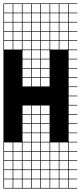

<svg xmlns="http://www.w3.org/2000/svg" viewBox="-20 -827 469 1115"><path d="M325 -803.6V-753.6H375V-803.6ZM325 -700H375V-750H325ZM57.1 -700H107.1V-750H57.1ZM164.3 -700H214.3V-750H164.3ZM271.4 -700H321.4V-750H271.4ZM3.6 -700H53.6V-750H3.6ZM110.7 -700H160.7V-750H110.7ZM217.9 -700H267.9V-750H217.9ZM110.7 -646.4H160.7V-696.4H110.7ZM217.9 -646.4H267.9V-696.4H217.9ZM57.1 -646.4H107.1V-696.4H57.1ZM325 -646.4H375V-696.4H325ZM164.3 -646.4H214.3V-696.4H164.3ZM3.6 -646.4H53.6V-696.4H3.6ZM271.4 -646.4H321.4V-696.4H271.4ZM3.6 -592.9H53.6V-642.9H3.6ZM217.9 -592.9H267.9V-642.9H217.9ZM110.7 -592.9H160.7V-642.9H110.7ZM271.4 -592.9H321.4V-642.9H271.4ZM164.3 -592.9H214.3V-642.9H164.3ZM325 -592.9H375V-642.9H325ZM57.1 -592.9H107.1V-642.9H57.1ZM110.7 -539.3H160.7V-589.3H110.7ZM271.4 -539.3H321.4V-589.3H271.4ZM3.6 -539.3H53.6V-589.3H3.6ZM164.3 -539.3H214.3V-589.3H164.3ZM325 -539.3H375V-589.3H325ZM217.9 -539.3H267.9V-589.3H217.9ZM57.1 -539.3H107.1V-589.3H57.1ZM110.7 -485.7H160.7V-535.7H110.7ZM217.9 -485.7H267.9V-535.7H217.9ZM164.3 -485.7H214.3V-535.7H164.3ZM110.7 -432.1H160.7V-482.1H110.7ZM164.3 -432.1H214.3V-482.1H164.3ZM217.9 -432.1H267.9V-482.1H217.9ZM217.9 -378.6H267.9V-428.6H217.9ZM110.7 -378.6H160.7V-428.6H110.7ZM164.3 -378.6H214.3V-428.6H164.3ZM110.7 -325H160.7V-375H110.7ZM217.9 -325H267.9V-375H217.9ZM164.3 -325H214.3V-375H164.3ZM217.9 -164.3H267.9V-214.3H217.9ZM164.3 -164.3H214.3V-214.3H164.3ZM110.7 -164.3H160.7V-214.3H110.7ZM110.7 -110.7H160.7V-160.7H110.7ZM217.9 -110.7H267.9V-160.7H217.9ZM164.3 -110.7H214.3V-160.7H164.3ZM164.3 -57.1H214.3V-107.1H164.3ZM110.7 -57.1H160.7V-107.1H110.7ZM217.9 -57.1H267.9V-107.1H217.9ZM164.3 -3.6H214.3V-53.6H164.3ZM110.7 -3.6H160.7V-53.6H110.7ZM217.9 -3.6H267.9V-53.6H217.9ZM217.9 50H267.9V0H217.9ZM325 50H375V0H325ZM271.4 50H321.4V0H271.4ZM57.1 50H107.1V0H57.1ZM164.3 50H214.3V0H164.3ZM3.6 50H53.6V0H3.6ZM110.7 50H160.7V0H110.7ZM271.4 103.6H321.4V53.6H271.4ZM57.1 103.6H107.1V53.6H57.1ZM3.6 103.6H53.6V53.6H3.6ZM110.7 103.6H160.7V53.6H110.7ZM164.3 103.6H214.3V53.6H164.3ZM217.9 103.6H267.9V53.6H217.9ZM325 103.6H375V53.6H325ZM271.4 210.7H321.4V160.7H271.4ZM325 210.7H375V160.7H325ZM57.1 210.7H107.1V160.7H57.1ZM164.3 210.7H214.3V160.7H164.3ZM217.9 210.7H267.9V160.7H217.9ZM110.7 210.7H160.7V160.7H110.7ZM3.6 210.7H53.6V160.7H3.6ZM3.6 264.3H53.6V214.3H3.6ZM217.9 264.3H267.9V214.3H217.9ZM164.3 264.3H214.3V214.3H164.3ZM57.1 264.3H107.1V214.3H57.1ZM110.7 264.3H160.7V214.3H110.7ZM325 264.3H375V214.3H325ZM271.4 264.3H321.4V214.3H271.4ZM271.4 -803.6V-753.6H321.4V-803.6ZM217.9 -803.6V-753.6H267.9V-803.6ZM164.3 -803.6V-753.6H214.3V-803.6ZM110.7 -803.6V-753.6H160.7V-803.6ZM57.1 -803.6V-753.6H107.1V-803.6ZM3.6 -803.6V-753.6H53.6V-803.6ZM0 107.1V-807.1H428.6V-803.6H378.6V-753.6H428.6V-750H378.6V-700H428.6V-696.4H378.6V-646.4H428.6V-642.9H378.6V-592.9H428.6V-589.3H378.6V-539.3H428.6V-535.7H378.6V-485.7H428.6V-482.1H378.6V-432.1H428.6V-428.6H378.6V-378.6H428.6V-375H378.6V-325H428.6V-321.4H378.6V-271.4H428.6V-267.9H378.6V-217.9H428.6V-214.3H378.6V-164.3H428.6V-160.7H378.6V-110.7H428.6V-107.1H378.6V-57.1H428.6V-53.6H378.6V-3.6H428.6V0H378.6V50H428.6V53.6H378.6V103.6H428.6V107.1H378.6V157.1H428.6V160.7H378.6V210.7H428.6V214.3H378.6V264.3H428.6V267.9H0V107.1H3.6V157.1H53.6V107.1ZM107.1 157.1V107.1H57.1V157.1ZM375 157.1V107.1H110.7V157.1H160.7V107.1H164.3V157.1H214.3V107.1H217.9V157.1H267.9V107.1H271.4V157.1H321.4V107.1H325V157.1Z"/></svg>

Font: Jersey 10 Charted
Style: Regular
Weight: 400
Designer: Sarah Cadigan-Fried
Version: Version 1.000; ttfautohint (v1.8.4.7-5d5b)